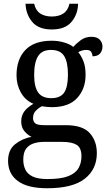

<svg xmlns="http://www.w3.org/2000/svg" viewBox="-20 -763 578 1023"><path d="M231 240Q127 240 75 201.5Q23 163 23 94Q23 35 61 5Q99 -25 148 -34Q128 -43 110.5 -63.5Q93 -84 93 -116Q93 -146 108.5 -168Q124 -190 158 -210Q115 -228 91.5 -269.5Q68 -311 68 -361Q68 -447 115 -496.5Q162 -546 256 -546Q292 -546 324 -536Q356 -526 370 -513Q384 -529 409 -548Q434 -567 467 -567Q497 -567 511.5 -551.5Q526 -536 526 -515Q526 -494 513.5 -478.5Q501 -463 473 -463Q473 -474 466.5 -485.5Q460 -497 440 -497Q417 -497 397 -485Q414 -464 425 -435.5Q436 -407 436 -364Q436 -290 391.5 -241Q347 -192 256 -192Q244 -192 228.5 -193.5Q213 -195 203 -197Q184 -187 170 -172Q156 -157 156 -134Q156 -116 167.5 -106Q179 -96 218 -96H331Q420 -96 458 -54Q496 -12 496 53Q496 139 431.5 189.5Q367 240 231 240ZM253 -240Q302 -240 322 -270Q342 -300 342 -365Q342 -433 321.5 -465Q301 -497 252 -497Q204 -497 183 -464Q162 -431 162 -364Q162 -300 183.5 -270Q205 -240 253 -240ZM233 191Q305 191 344 175.5Q383 160 398.5 132.5Q414 105 414 70Q414 24 388 8.5Q362 -7 312 -7H214Q186 -7 161 0.5Q136 8 120 28Q104 48 104 88Q104 117 115 140.5Q126 164 154 177.5Q182 191 233 191ZM256 -606Q185 -606 151.5 -646.5Q118 -687 116 -743H162Q170 -707 194.5 -691Q219 -675 256 -675Q293 -675 317.5 -691Q342 -707 350 -743H396Q395 -687 361 -646.5Q327 -606 256 -606Z"/></svg>

Font: Noto Serif Makasar
Style: Regular
Weight: 400
Designer: Sérgio Martins
Version: Version 1.001; ttfautohint (v1.8.4.7-5d5b)